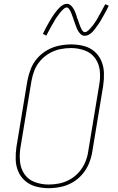

<svg xmlns="http://www.w3.org/2000/svg" viewBox="-20 -975 616 1003"><path d="M234 8Q265 8 297 1.5Q329 -5 358 -21.5Q387 -38 409.5 -64Q432 -90 444.5 -120.5Q457 -151 462 -182L519 -527Q524 -560 523 -593.5Q522 -627 509.5 -656.5Q497 -686 473 -706.5Q449 -727 417 -735Q385 -743 352 -743Q321 -743 289 -736.5Q257 -730 227.5 -713.5Q198 -697 175.5 -671.5Q153 -646 141 -615.5Q129 -585 123 -553L66 -208Q61 -175 62 -141.5Q63 -108 75.5 -79Q88 -50 112 -29.5Q136 -9 168 -0.5Q200 8 234 8ZM234 -11Q197 -11 162.5 -23.5Q128 -36 108 -65Q88 -94 84.5 -131Q81 -168 87 -205L144 -550Q149 -579 159.5 -606.5Q170 -634 190.5 -657.5Q211 -681 238 -696.5Q265 -712 293.5 -718Q322 -724 351 -724Q388 -724 422.5 -711.5Q457 -699 477.5 -670Q498 -641 501.5 -604Q505 -567 498 -530L441 -185Q437 -156 425.5 -128.5Q414 -101 394 -77.5Q374 -54 347 -38.5Q320 -23 291.5 -17Q263 -11 234 -11ZM423 -788Q433 -788 442.5 -793Q452 -798 459 -804.5Q466 -811 473 -820Q480 -829 484 -834.5Q488 -840 493 -847Q498 -854 503 -862Q508 -870 513 -879.5Q518 -889 524 -899Q530 -909 536 -920.5Q542 -932 548 -945L530 -953Q526 -946 522.5 -939.5Q519 -933 515.5 -926.5Q512 -920 509 -914Q506 -908 502.5 -902.5Q499 -897 496 -891.5Q493 -886 490.5 -881Q488 -876 485 -871.5Q482 -867 479.5 -863Q477 -859 474 -855Q471 -851 469 -847.5Q467 -844 464.5 -841.5Q462 -839 458 -834Q454 -829 449.5 -824Q445 -819 442 -816.5Q439 -814 434 -810.5Q429 -807 423 -807Q418 -807 414 -811Q410 -815 407 -820.5Q404 -826 402 -830.5Q400 -835 398 -840Q396 -845 394 -851Q392 -857 390 -863Q388 -869 386 -875H385Q381 -888 377 -900.5Q373 -913 367 -924.5Q361 -936 351.5 -945.5Q342 -955 329 -955Q319 -955 309.5 -949.5Q300 -944 293.5 -938Q287 -932 279.5 -923Q272 -914 268 -908.5Q264 -903 259 -896Q254 -889 249 -880.5Q244 -872 238.5 -863Q233 -854 227.5 -843.5Q222 -833 216 -822Q210 -811 204 -798L222 -789Q226 -797 229.5 -803.5Q233 -810 236.5 -816.5Q240 -823 243 -829Q246 -835 249.5 -840.5Q253 -846 256 -851Q259 -856 261.5 -861Q264 -866 267 -870.5Q270 -875 272.5 -879.5Q275 -884 278 -887.5Q281 -891 283.5 -894.5Q286 -898 288 -901Q290 -904 294 -909Q298 -914 302.5 -918.5Q307 -923 310 -926Q313 -929 318 -932.5Q323 -936 329 -936Q335 -936 339 -930.5Q343 -925 346.5 -919Q350 -913 352 -907.5Q354 -902 356.5 -895.5Q359 -889 361.5 -882Q364 -875 366 -868Q371 -855 375.5 -842Q380 -829 385.5 -818Q391 -807 400.5 -797.5Q410 -788 423 -788Z"/></svg>

Font: Iosevka Sparkle Thin
Style: Italic
Weight: 100
Italic angle: -9°
Designer: Belleve Invis
Foundry: Belleve Invis
Version: Version 4.5.0; ttfautohint (v1.8.3)